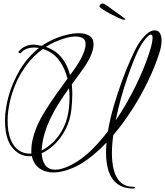

<svg xmlns="http://www.w3.org/2000/svg" viewBox="-20 -946 954 1110"><path d="M753 144Q694 144 658.5 117Q623 90 608 43.5Q593 -3 593 -63Q593 -92 596 -122Q558 -82 518.5 -49.5Q479 -17 441 5Q399 28 360.5 39.5Q322 51 289 51Q240 51 207 26.5Q174 2 164 -44Q160 -43 156.5 -43Q153 -43 149 -43Q91 -43 50 -94Q9 -145 9 -250Q9 -317 31 -394.5Q53 -472 97 -545Q141 -618 206 -669Q203 -669 200 -669.5Q197 -670 194 -670Q190 -671 185 -671Q180 -671 175 -671Q154 -671 134.5 -664Q115 -657 100 -640Q98 -638 95 -638Q91 -638 88 -642Q85 -646 89 -650Q124 -688 173 -688Q178 -688 183 -687.5Q188 -687 193 -686L222 -681Q252 -702 289 -718.5Q326 -735 364.5 -744.5Q403 -754 436 -754Q473 -754 497 -739Q521 -724 521 -689Q521 -667 509 -634.5Q497 -602 468 -559Q457 -542 437.5 -516Q418 -490 395 -458Q398 -430 398 -400Q398 -380 396.5 -359Q395 -338 393 -315Q386 -251 360 -200Q334 -149 297.5 -113.5Q261 -78 221 -60Q223 -17 242 9Q261 35 300 35Q323 35 354 24Q385 13 424 -11Q471 -40 516 -85.5Q561 -131 604 -187Q616 -259 637.5 -332.5Q659 -406 683.5 -473Q708 -540 730.5 -591Q753 -642 767 -669Q789 -710 816.5 -738.5Q844 -767 866 -770Q893 -773 903.5 -756Q914 -739 914 -713Q914 -678 901 -639Q876 -560 835.5 -476.5Q795 -393 744 -313Q693 -233 635 -165Q631 -137 629 -110.5Q627 -84 627 -59Q627 -3 639 40.5Q651 84 678.5 109Q706 134 752 134Q760 134 760 139Q760 144 753 144ZM649 -250Q712 -343 762 -444.5Q812 -546 840 -632Q852 -667 857 -690.5Q862 -714 862 -727Q862 -746 852 -746Q842 -746 822 -722.5Q802 -699 782 -661Q771 -640 754 -598Q737 -556 717.5 -500Q698 -444 680 -380Q662 -316 649 -250ZM385 -512Q396 -526 405 -539Q414 -552 421 -562Q451 -608 463 -639.5Q475 -671 475 -690Q475 -717 457.5 -726Q440 -735 418 -735Q391 -735 359.5 -726Q328 -717 298 -703.5Q268 -690 245 -675Q300 -656 334.5 -615Q369 -574 385 -512ZM149 -58Q152 -58 155 -58Q158 -58 162 -59Q161 -64 161 -69Q161 -74 161 -79Q161 -105 168 -137.5Q175 -170 190 -207Q210 -255 241.5 -305.5Q273 -356 307 -404Q341 -452 370 -491Q355 -554 319.5 -600Q284 -646 228 -663Q174 -624 135 -572Q96 -520 71.5 -463Q47 -406 35.5 -350.5Q24 -295 24 -250Q24 -182 41.5 -139.5Q59 -97 87.5 -77.5Q116 -58 149 -58ZM221 -76Q257 -94 290.5 -127.5Q324 -161 347.5 -209Q371 -257 378 -317Q380 -334 381 -349.5Q382 -365 382 -381Q382 -411 379 -436Q351 -397 323 -353.5Q295 -310 275 -268Q250 -218 236 -167.5Q222 -117 221 -76ZM694 -832Q688 -832 666.5 -842Q645 -852 619 -865.5Q593 -879 574 -891.5Q555 -904 555 -909Q555 -916 561.5 -921Q568 -926 574 -926Q580 -926 598.5 -913.5Q617 -901 646 -879Q654 -874 667.5 -864Q681 -854 692.5 -845.5Q704 -837 704 -835Q704 -832 694 -832Z"/></svg>

Font: Mea Culpa
Style: Regular
Weight: 400
Designer: Robert E. Leuschke
Foundry: Robert E. Leuschke
Version: Version 1.010; ttfautohint (v1.8.3)